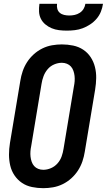

<svg xmlns="http://www.w3.org/2000/svg" viewBox="-20 -975 558 1003"><path d="M206 8Q176 8 147 2Q118 -4 95 -19.5Q72 -35 56 -58.5Q40 -82 33.5 -110Q27 -138 27 -167.5Q27 -197 32 -228L86 -552Q90 -578 98.5 -603Q107 -628 121.5 -650.5Q136 -673 156.5 -691.5Q177 -710 201.5 -722Q226 -734 252 -738.5Q278 -743 303 -743Q333 -743 362 -737Q391 -731 414.5 -715.5Q438 -700 453.5 -676.5Q469 -653 476 -625Q483 -597 482.5 -567.5Q482 -538 477 -507L423 -183Q419 -157 410.5 -132Q402 -107 387.5 -84.5Q373 -62 352.5 -43.5Q332 -25 307.5 -13Q283 -1 257 3.5Q231 8 206 8ZM206 -88Q226 -88 246 -96.5Q266 -105 280.5 -121.5Q295 -138 302 -158Q309 -178 312 -198L366 -523Q369 -537 370 -551Q371 -565 369.5 -578.5Q368 -592 363.5 -605Q359 -618 350.5 -627.5Q342 -637 329.5 -642Q317 -647 303 -647Q283 -647 263 -638.5Q243 -630 229 -613.5Q215 -597 207.5 -577Q200 -557 197 -537L143 -212Q140 -198 139 -184Q138 -170 139.5 -156.5Q141 -143 145.5 -130Q150 -117 158.5 -107.5Q167 -98 179.5 -93Q192 -88 206 -88ZM329 -815Q308 -815 288 -817.5Q268 -820 250 -827.5Q232 -835 217 -847.5Q202 -860 193.5 -877Q185 -894 184 -914Q183 -934 186 -955H278Q276 -941 279.5 -928.5Q283 -916 292.5 -908Q302 -900 315 -897Q328 -894 342 -894Q356 -894 370 -897Q384 -900 396.5 -908Q409 -916 416.5 -928.5Q424 -941 426 -955H518Q515 -934 507 -914Q499 -894 484.5 -877Q470 -860 451 -847.5Q432 -835 412 -827.5Q392 -820 371 -817.5Q350 -815 329 -815Z"/></svg>

Font: Iosevka Term Curly
Style: Bold Italic
Weight: 700
Italic angle: -9°
Designer: Belleve Invis
Foundry: Belleve Invis
Version: Version 32.3.0